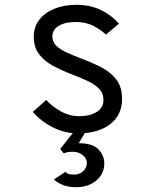

<svg xmlns="http://www.w3.org/2000/svg" viewBox="-20 -543 656 799"><path d="M305 12Q248.5 12 199 -13.5Q149.5 -39 116.5 -77.5L172.5 -127Q195.5 -101 232 -80.2Q268.5 -59.5 311 -59.5Q353 -59.5 381.8 -76.8Q410.5 -94 410.5 -127.5Q410.5 -155 392.2 -173.8Q374 -192.5 344.2 -206.2Q314.5 -220 280.5 -233Q237 -249.5 200.5 -269.2Q164 -289 142.2 -318Q120.5 -347 120.5 -390.5Q120.5 -431 143.5 -460.8Q166.5 -490.5 206.8 -506.8Q247 -523 298 -523Q354.5 -523 399 -501.8Q443.5 -480.5 475 -444.5L421 -399Q401 -418 369.8 -434.8Q338.5 -451.5 294.5 -451.5Q251 -451.5 224.5 -435.5Q198 -419.5 198 -391Q198 -368 215 -352Q232 -336 259.2 -323.8Q286.5 -311.5 318 -299.5Q358.5 -284.5 397.8 -265Q437 -245.5 462.5 -214Q488 -182.5 488 -131Q488 -65 438.8 -26.5Q389.5 12 305 12ZM296.5 236Q265.5 236 242.5 227Q219.5 218 204.5 204L252.5 172Q258.5 179.5 267 181.5Q275.5 183.5 289.5 183.5Q310.5 183.5 326 169.5Q341.5 155.5 341.5 135Q341.5 116 323.8 102.2Q306 88.5 282.5 88.5Q258.5 88.5 245.5 95.5L230.5 77L299.5 -10H345.5L307.5 53Q366 53 390 79Q414 105 414 136Q414 180 381 208Q348 236 296.5 236Z"/></svg>

Font: Overpass Mono Light
Style: Regular
Weight: 400
Monospace: yes
Version: Version 4.000